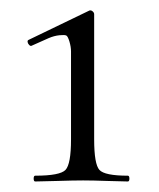

<svg xmlns="http://www.w3.org/2000/svg" viewBox="-20 -748 302 365"><path d="M47 -403Q44 -403 44 -408.5Q44 -414 47 -414Q94 -414 104.5 -425Q115 -436 115 -483V-601Q115 -607 115 -618Q115 -641 115 -650Q115 -659 112 -669Q109 -679 106 -680.5Q103 -682 93 -681Q83 -680 72.5 -675.5Q62 -671 40 -661Q38 -660 35.5 -662.5Q33 -665 32.5 -668Q32 -671 34 -672L150 -728Q153 -729 156 -726.5Q159 -724 159 -721V-483Q159 -436 169 -425Q179 -414 223 -414Q226 -414 226 -408.5Q226 -403 223 -403Q212 -403 184 -404Q156 -405 138 -405Q120 -405 89 -404Q58 -403 47 -403Z"/></svg>

Font: Cormorant
Style: Regular
Weight: 400
Designer: Christian Thalmann (Catharsis Fonts)
Version: Version 1.000;PS 001.000;hotconv 1.0.70;makeotf.lib2.5.58329